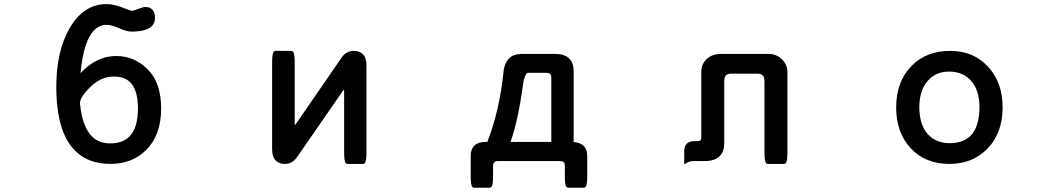

<svg xmlns="http://www.w3.org/2000/svg" viewBox="-20 -750 5040 914"><path d="M503.9 -67.4Q563.5 -67.4 595.7 -99.6Q636.7 -140.6 636.7 -234.4Q636.7 -342.8 579.1 -373.5Q556.2 -385.7 522.5 -385.7Q460.4 -385.7 410.6 -336.4Q360.8 -288.1 360.4 -258.3L361.3 -252Q372.6 -146 417.5 -100.6Q451.2 -67.4 503.9 -67.4ZM363.3 -401.9Q439.5 -483.4 533.2 -483.4Q619.6 -483.4 683.3 -419.7Q747.1 -356 747.1 -233.4Q747.1 -106.9 675.8 -36.1Q609.9 30.3 504.9 30.3Q399.9 30.3 337.4 -32.7Q248 -121.6 248 -336.9Q248 -507.3 312.5 -617.7Q378.9 -730.5 487.3 -730.5Q525.4 -730.5 572.8 -710.4Q599.6 -699.2 609.4 -699.2Q616.7 -699.2 639.2 -708Q661.6 -716.8 671.9 -716.8Q698.7 -716.8 710.4 -696.8Q717.8 -684.6 717.8 -664.1Q717.8 -641.1 702.6 -625.5Q689 -612.3 664.8 -606Q640.6 -599.6 605.5 -599.6Q584 -599.6 546.9 -615.7Q509.8 -631.8 488.3 -631.8Q453.6 -631.8 429.2 -606.9Q377.4 -555.7 363.3 -401.9Z M1604 -472.7Q1627 -507.8 1663.6 -507.8Q1691.4 -507.8 1707 -492.2Q1724.6 -474.6 1724.6 -438.5V-27.3Q1724.6 -3.4 1723.1 6.1Q1721.7 15.6 1720.2 20Q1718.8 24.4 1715.8 27.3Q1712.9 30.3 1708 30.3H1634.8Q1629.9 30.3 1626.5 26.9Q1622.1 22 1620.1 9.3Q1618.2 -3.4 1618.2 -27.3V-312.5Q1618.2 -318.8 1617.7 -321.3Q1617.2 -321.3 1616.2 -321.3H1614.7Q1613.3 -319.8 1610.8 -315.4L1396 -4.9Q1373 30.3 1336.9 30.3Q1308.6 30.3 1293 14.6Q1275.4 -2.9 1275.4 -39.1V-450.2Q1275.4 -474.1 1276.9 -483.6Q1278.3 -493.2 1279.8 -497.6Q1281.2 -502 1284.2 -504.9Q1287.1 -507.8 1292 -507.8H1366.2Q1371.1 -507.8 1374 -504.9Q1377 -502 1378.4 -497.6Q1379.9 -493.2 1381.3 -483.6Q1382.8 -474.1 1382.8 -450.2V-164.1L1383.3 -156.2H1383.8H1385.7Q1387.2 -158.2 1390.1 -162.1Z M2410.6 -74.2H2604.5V-381.8Q2604 -396.5 2594.2 -400.9Q2589.8 -402.8 2583 -403.3H2492.2Q2486.3 -402.8 2480.5 -389.6Q2473.1 -373.5 2468.8 -340.3Q2447.3 -182.1 2410.6 -74.2ZM2327.1 89.8Q2327.1 111.8 2325.7 120.6Q2324.2 129.4 2323.2 132.3Q2322.3 135.3 2321.3 137Q2320.3 138.7 2318.8 140.1Q2315.4 143.6 2310.5 143.6H2237.3Q2232.4 143.6 2229.5 140.6Q2226.6 137.7 2225.1 133.5Q2223.6 129.4 2222.7 123.5Q2220.7 111.8 2220.7 89.8V-4.9Q2220.7 -5.9 2220.7 -6.8Q2220.7 -39.1 2237.8 -56.6Q2255.9 -74.2 2290 -74.2H2299.8Q2358.9 -224.6 2377.9 -417V-417.5Q2384.3 -452.6 2402.8 -471.7Q2424.8 -493.2 2461.9 -493.2H2626Q2668.5 -492.7 2689.7 -471.4Q2710.9 -450.2 2710.9 -411.1V-73.7Q2742.2 -71.8 2758.8 -55.2Q2775.4 -38.6 2775.4 -8.3Q2775.4 -6.3 2775.4 -4.9V89.8Q2775.4 111.8 2773.4 123.5L2771 133.3Q2769 137.7 2767.1 140.1Q2763.7 143.6 2758.8 143.6H2685.5Q2680.7 143.6 2677.7 140.6Q2674.8 137.7 2673.3 133.5Q2671.9 129.4 2670.4 120.6Q2668.9 111.8 2668.9 89.8V39.1Q2668.9 27.3 2663.6 22Q2658.7 17.1 2647.5 16.6H2349.6Q2338.4 17.1 2333 22.5Q2327.6 27.8 2327.1 39.1Z M3335 16.6H3286.1Q3264.2 16.6 3250.5 24.4L3237.3 32.7V-30.8Q3237.3 -53.7 3249.5 -65.9Q3261.7 -78.1 3285.2 -78.1H3301.8Q3311 -78.6 3314.7 -82Q3318.4 -85.4 3318.4 -92.8V-407.2Q3318.4 -446.3 3346.7 -471.7Q3374 -493.2 3408.2 -493.2H3639.6Q3676.8 -493.2 3702.6 -467.3Q3728.5 -441.4 3728.5 -407.2V-27.3Q3728.5 7.8 3724.1 20Q3722.7 24.4 3719.7 27.3Q3716.8 30.3 3711.9 30.3H3635.7Q3630.9 30.3 3627.9 27.3Q3625 24.4 3623.5 20Q3622.1 15.6 3621.1 9.3Q3619.1 -3.4 3619.1 -27.3V-366.2Q3618.7 -383.3 3610.8 -391.1Q3603 -398.9 3586.9 -399.4H3460Q3443.8 -398.9 3436 -391.1Q3428.2 -383.3 3427.7 -366.2V-68.4Q3427.7 -28.3 3406.2 -6.8Q3382.8 16.6 3335 16.6Z M4498.5 -409.2Q4468.3 -409.2 4444.8 -399.9Q4417 -388.7 4396.5 -365.2Q4376 -341.8 4366.2 -310.5Q4356.4 -279.3 4356.4 -239.3Q4356.4 -151.9 4401.4 -106.4Q4439.9 -68.4 4500 -68.4Q4564.9 -68.4 4600.1 -103.5Q4642.6 -146 4642.6 -241.2Q4642.6 -319.8 4603.5 -364.5Q4564.5 -409.2 4498.5 -409.2ZM4503.9 -507.8Q4614.3 -507.8 4683.6 -432.4Q4752.9 -356.9 4752.9 -239.3Q4752.9 -114.3 4678.2 -40Q4608.4 30.3 4500 30.3Q4384.8 30.3 4315.4 -44.2Q4246.1 -118.7 4246.1 -238.8Q4246.1 -363.3 4321.3 -438Q4390.6 -507.8 4503.9 -507.8Z"/></svg>

Font: YuPearl-SemiBold
Style: SemiBold
Weight: 600
Designer: Max Yao
Foundry: Max-Everyday
Version: Version 1.011; ttfautohint (v1.8.3)